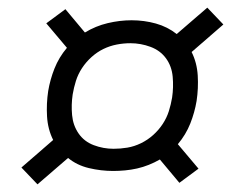

<svg xmlns="http://www.w3.org/2000/svg" viewBox="-20 -591 640 502"><path d="M78 -109 36 -153 119 -225Q105 -253 103 -286.5Q101 -320 106 -353Q111 -383 122.5 -412Q134 -441 155 -466L101 -530L151 -567L202 -506Q230 -523 261.5 -530.5Q293 -538 324 -538Q357 -538 387.5 -529.5Q418 -521 442 -502L522 -571L564 -527L481 -455Q495 -427 497 -393.5Q499 -360 494 -327Q489 -297 477.5 -268Q466 -239 445 -214L499 -150L449 -113L398 -174Q384 -166 369 -160Q354 -154 338.5 -150.5Q323 -147 307 -145.5Q291 -144 276 -144Q244 -144 212.5 -151.5Q181 -159 158 -178ZM277 -202Q295 -202 313 -205Q331 -208 348.5 -216.5Q366 -225 380.5 -238Q395 -251 405.5 -267Q416 -283 421.5 -300.5Q427 -318 430 -336Q434 -363 431.5 -390.5Q429 -418 414 -438.5Q399 -459 373.5 -468.5Q348 -478 321 -478Q303 -478 285 -474.5Q267 -471 250.5 -463Q234 -455 219.5 -442Q205 -429 194.5 -413Q184 -397 178.5 -379.5Q173 -362 170 -344Q166 -317 168.5 -290Q171 -263 185.5 -242Q200 -221 225 -211.5Q250 -202 277 -202Z"/></svg>

Font: Iosevka Curly LtExObl
Style: Regular
Weight: 300
Width: 7
Italic angle: -9°
Monospace: yes
Designer: Belleve Invis
Foundry: Belleve Invis
Version: Version 11.1.0; ttfautohint (v1.8.3)